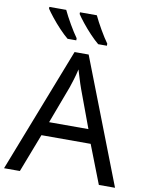

<svg xmlns="http://www.w3.org/2000/svg" viewBox="-100 -1015 840 1087"><g transform="rotate(10 319.5 -472.0)"><path d="M545 0 459 -221H176L91 0H0L279 -717H360L638 0ZM352 -517Q349 -525 342 -546Q335 -567 328.5 -589.5Q322 -612 318 -624Q311 -593 302 -563.5Q293 -534 287 -517L206 -301H432ZM367 -944Q383 -910 407.5 -867.5Q432 -825 453 -796V-784H403Q381 -802 354 -830.5Q327 -859 304 -888Q281 -917 270 -934V-944ZM191 -944Q207 -910 231.5 -867.5Q256 -825 277 -796V-784H227Q205 -802 178 -830.5Q151 -859 128 -888Q105 -917 94 -934V-944Z"/></g></svg>

Font: Go Noto Current
Style: Regular
Weight: 400
Designer: Monotype Design Team
Foundry: Monotype Imaging Inc.
Version: Version 2.007; ttfautohint (v1.8) -l 8 -r 50 -G 200 -x 14 -D